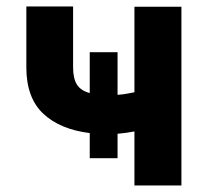

<svg xmlns="http://www.w3.org/2000/svg" viewBox="-20 -566 631 586"><path d="M60.4 -546.2H203.1V-360.1Q203.1 -326.7 214.7 -308.1Q226.2 -289.4 253.9 -282V-406.6H338.8V-276.6Q351.2 -277.3 364.2 -279.5Q377.1 -281.6 390.3 -284.4V-545.5H533.7V0H390.3V-164.8Q376.8 -162.3 364 -160.5Q351.2 -158.7 338.8 -157.7V-83.1H253.9V-159.8Q162.6 -171.2 111.5 -219.5Q60.4 -268.1 60.4 -360.1Z"/></svg>

Font: Inter P
Style: Bold
Weight: 700
Designer: Rasmus Andersson
Foundry: rsms
Version: Version 3.018;git-588b23468